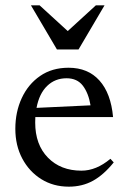

<svg xmlns="http://www.w3.org/2000/svg" viewBox="-20 -690 480 720"><path d="M237 -436Q310 -436 353 -388Q396 -340 404 -251H112.5Q112 -241 112 -230.5Q112 -147.5 159.8 -98.8Q207.5 -50 285.5 -50Q341 -50 394 -94.5L406.5 -81Q369 -34.5 328.8 -12.2Q288.5 10 238 10Q180 10 134.8 -18.2Q89.5 -46.5 63.5 -95.5Q37.5 -144.5 37.5 -207Q37.5 -270 61.5 -322Q85.5 -374 130.2 -405Q175 -436 237 -436ZM229.5 -396.5Q186.5 -396.5 156.8 -367.8Q127 -339 117 -285.5L319.5 -295Q312 -340.5 290.8 -368.5Q269.5 -396.5 229.5 -396.5ZM372 -670 274.5 -504.5H193.5L96 -670H128.5L234 -573.5L339.5 -670Z"/></svg>

Font: Newsreader Text
Style: Regular
Weight: 400
Designer: Hugues Gentile
Foundry: Production Type
Version: Version 1.002